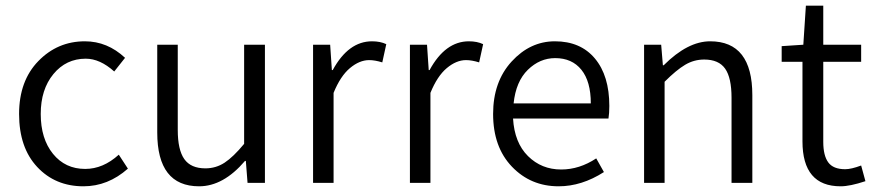

<svg xmlns="http://www.w3.org/2000/svg" viewBox="-20 -642 3070 674"><path d="M273 12Q174 12 110.5 -56Q47 -124 47 -242Q47 -358 114.5 -427.5Q182 -497 278 -497Q357 -497 419 -439L381 -391Q331 -436 281 -436Q212 -436 167.5 -382Q123 -328 123 -242Q123 -155 166 -102Q209 -49 279 -49Q342 -49 397 -99L429 -50Q359 12 273 12Z M679 12Q532 12 532 -177V-485H604V-186Q604 -116 627 -83.5Q650 -51 701 -51Q738 -51 768.5 -71Q799 -91 837 -137V-485H910V0H849L843 -77H840Q764 12 679 12Z M1079 0V-485H1139L1145 -396H1148Q1203 -497 1286 -497Q1315 -497 1336 -487L1322 -423Q1296 -431 1276 -431Q1242 -431 1208.5 -403Q1175 -375 1151 -316V0Z M1419 0V-485H1479L1485 -396H1488Q1543 -497 1626 -497Q1655 -497 1676 -487L1662 -423Q1636 -431 1616 -431Q1582 -431 1548.5 -403Q1515 -375 1491 -316V0Z M2119 -270Q2119 -244 2116 -226H1781Q1786 -141 1833.5 -94Q1881 -47 1950 -47Q2014 -47 2073 -86L2100 -38Q2022 12 1941 12Q1843 12 1777 -57Q1711 -126 1711 -242Q1711 -355 1776 -426Q1841 -497 1928 -497Q2018 -497 2068.5 -436.5Q2119 -376 2119 -270ZM1783 -279H2054Q2054 -356 2021 -397Q1988 -438 1929 -438Q1875 -438 1833 -397Q1791 -356 1783 -279Z M2241 0V-485H2301L2307 -413H2310Q2394 -497 2473 -497Q2621 -497 2621 -308V0H2548V-299Q2548 -369 2525.5 -401Q2503 -433 2452 -433Q2416 -433 2385 -414.5Q2354 -396 2313 -355V0Z M2931 12Q2797 12 2797 -146V-425H2724V-480L2800 -485L2809 -622H2870V-485H3003V-425H2870V-144Q2870 -96 2887.5 -72Q2905 -48 2947 -48Q2968 -48 3003 -61L3018 -6Q2964 12 2931 12Z"/></svg>

Font: Assistant
Style: Regular
Weight: 400
Designer: Hebrew By Ben Nathan, Latin by Paul Hunt
Version: Version 2.001;PS 002.001;hotconv 1.0.88;makeotf.lib2.5.64775